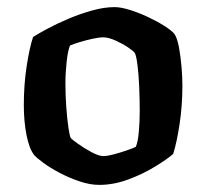

<svg xmlns="http://www.w3.org/2000/svg" viewBox="-20 -520 580 540"><path d="M259 0Q233 0 203.5 -10Q174 -20 147.5 -34Q121 -48 102 -62Q83 -76 76 -84Q62 -102 54.5 -140.5Q47 -179 47 -224Q47 -282 55 -334Q63 -386 73 -416Q87 -425 113 -439Q139 -453 172 -467Q205 -481 239 -490.5Q273 -500 302 -500Q320 -500 345.5 -492Q371 -484 396.5 -472Q422 -460 442.5 -447Q463 -434 471 -424Q479 -411 483.5 -386Q488 -361 490.5 -332.5Q493 -304 493 -279Q493 -223 485 -170.5Q477 -118 467 -87Q451 -73 417 -52Q383 -31 341.5 -15.5Q300 0 259 0ZM271 -81Q282 -81 300.5 -86Q319 -91 336.5 -97Q354 -103 362 -107Q368 -121 370.5 -150Q373 -179 373 -208Q373 -240 371.5 -276Q370 -312 366.5 -338.5Q363 -365 359 -371Q356 -376 340.5 -386.5Q325 -397 305 -406Q285 -415 270 -415Q259 -415 240.5 -411Q222 -407 204 -401.5Q186 -396 177 -392Q171 -379 167.5 -347Q164 -315 164 -286Q164 -251 166.5 -217.5Q169 -184 172.5 -160.5Q176 -137 179 -132Q182 -128 199.5 -115.5Q217 -103 237.5 -92Q258 -81 271 -81Z"/></svg>

Font: Texturina SemiBold
Style: Regular
Weight: 600
Designer: Guillermo Torres Carreño
Foundry: Omnibus-Type
Version: Version 1.002; ttfautohint (v1.8.3)